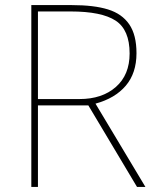

<svg xmlns="http://www.w3.org/2000/svg" viewBox="-20 -734 617 754"><path d="M516 -525Q516 -447 474 -397.5Q432 -348 355 -327L551 0H518L327 -320H129V0H103V-714H262Q349 -714 404 -697Q459 -680 487.5 -638.5Q516 -597 516 -525ZM129 -689V-345H292Q381 -345 435 -392.5Q489 -440 489 -524Q489 -617 434 -653Q379 -689 257 -689Z"/></svg>

Font: Noto Sans UI Thin
Style: Regular
Weight: 250
Designer: Monotype Design Team
Foundry: Monotype Imaging Inc.
Version: Version 1.001